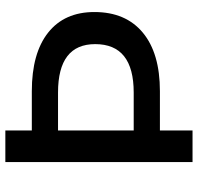

<svg xmlns="http://www.w3.org/2000/svg" viewBox="-31 -709 740 718"><g transform="rotate(-90 339.0 -350.0)"><path d="M357 -601Q499 -601 576 -540Q653 -479 653 -367Q653 -250 576 -186Q499 -122 357 -122H210V0H92V-700H210V-601ZM352 -220Q533 -220 533 -364Q533 -503 352 -503H210V-220Z"/></g></svg>

Font: Montserrat-Arabic
Style: Regular
Weight: 400
Designer: Mohamed Gaber
Foundry: Kief Type Foundry
Version: Version 5.008;PS 005.008;hotconv 1.0.88;makeotf.lib2.5.64775